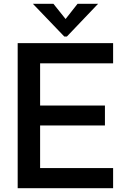

<svg xmlns="http://www.w3.org/2000/svg" viewBox="-20 -990 658 1010"><path d="M575 0H73V-763H575V-657H191V-435H532V-330H191V-106H575ZM332 -798H318L153 -970H261L325 -890L388 -970H496Z"/></svg>

Font: Open Sauce One Medium
Style: Regular
Weight: 500
Designer: Alfredo Marco Pradil
Foundry: Creative Sauce Fz LLC
Version: Version 1.477